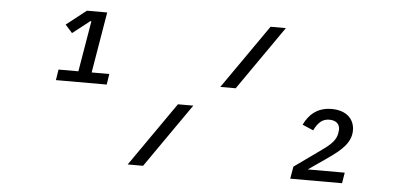

<svg xmlns="http://www.w3.org/2000/svg" viewBox="-49 -797 1897 896"><g transform="rotate(5 900.0 -349.0)"><path d="M446 -362.9 453.8 -413H371.1L419 -698.2H323.9L230.8 -625L263.8 -588.1L344.1 -650.9H349.1L308.9 -413H215.9L208.1 -362.9ZM576 0H648.1L857.2 -300.1H785.2ZM975.1 -398.1H1047.2L1256 -698.2H1184.3ZM1337.4 0H1580.3L1588.4 -50.1H1415.1L1504.3 -111.9C1564.3 -154.1 1609.4 -191.1 1609.4 -250C1609.4 -300.1 1574.2 -340.9 1502.1 -340.9C1434.3 -340.9 1395.2 -302.9 1373.2 -256L1424.4 -234C1442.1 -269.9 1462.4 -290.1 1495.4 -290.1C1527.3 -290.1 1544.4 -274.1 1544.4 -247.9C1544.4 -245 1543.3 -236.9 1542.3 -230.8C1537.3 -201 1519.2 -180 1474.4 -148.1L1347.3 -57.2Z"/></g></svg>

Font: Margiela Mono Italic Italic
Style: Regular
Weight: 400
Designer: Mike Abbink, Paul van der Laan, Pieter van Rosmalen
Foundry: Bold Monday
Version: Version 2.003 2021